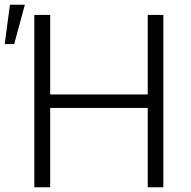

<svg xmlns="http://www.w3.org/2000/svg" viewBox="-48 -791 806 811"><path d="M97 0H164V-335H576V0H642V-728H576V-392H164V-728H97ZM-28 -605H12L57 -771H-6Z"/></svg>

Font: Wafeq Light
Style: Regular
Weight: 300
Designer: Rasmus Andersson & Azza Alameddine
Foundry: Google & TypeTogether
Version: Version 3.000;January 28, 2025;FontCreator 15.0.0.3014 64-bi